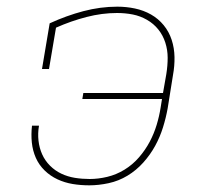

<svg xmlns="http://www.w3.org/2000/svg" viewBox="-20 -548 640 576"><path d="M248 8Q222 8 198 4Q174 0 152.5 -10Q131 -20 114 -36.5Q97 -53 87.5 -74.5Q78 -96 75.5 -120.5Q73 -145 76 -171H97Q93 -148 95.5 -126Q98 -104 106.5 -85Q115 -66 130 -51Q145 -36 164 -27Q183 -18 204.5 -14.5Q226 -11 249 -11Q275 -11 302 -17.5Q329 -24 353.5 -39Q378 -54 397 -76Q416 -98 429 -122.5Q442 -147 450 -173.5Q458 -200 462 -226L466 -251H227L230 -269H469L479 -326Q483 -351 483 -374.5Q483 -398 476 -420Q469 -442 455 -459.5Q441 -477 421 -488.5Q401 -500 378.5 -504.5Q356 -509 331 -509Q286 -509 239.5 -497Q193 -485 148 -465L127 -341H106L129 -478Q179 -501 230 -514.5Q281 -528 332 -528Q359 -528 385 -522.5Q411 -517 433 -504.5Q455 -492 471 -472.5Q487 -453 495 -428.5Q503 -404 503.5 -377Q504 -350 499 -323L483 -223Q478 -195 469 -166Q460 -137 445.5 -110.5Q431 -84 410 -60.5Q389 -37 362.5 -21Q336 -5 306 1.5Q276 8 248 8Z"/></svg>

Font: Iosevka Etoile Thin
Style: Italic
Weight: 100
Italic angle: -9°
Designer: Belleve Invis
Foundry: Belleve Invis
Version: Version 22.1.2; ttfautohint (v1.8.4)